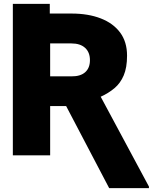

<svg xmlns="http://www.w3.org/2000/svg" viewBox="-20 -797 830 985"><path d="M540 168 319.3 -252.9H237.3V0H45.9V-777.3H235.4V-727.5H346.7Q432.6 -727.5 496.8 -702.6Q561 -677.7 596.4 -629.9Q631.8 -582 631.8 -511.7Q631.8 -450.2 614.7 -410.2Q597.7 -370.1 567.1 -344.5Q536.6 -318.8 496.6 -300.8L744.1 160.2V168ZM237.3 -405.3H346.7Q392.6 -404.8 417 -426.5Q441.4 -448.2 441.4 -488.3Q441.4 -528.8 416.5 -551.5Q391.6 -574.2 346.7 -574.2H237.3Z"/></svg>

Font: Inter Black
Style: Regular
Weight: 900
Designer: Rasmus Andersson
Foundry: rsms
Version: Version 4.000;git-a52131595